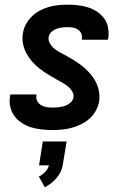

<svg xmlns="http://www.w3.org/2000/svg" viewBox="-20 -548 540 821"><path d="M205 8Q182 8 158.5 5.5Q135 3 113.5 -3.5Q92 -10 73.5 -22Q55 -34 42 -51.5Q29 -69 24 -91Q19 -113 23 -137Q23 -139 23.5 -140.5Q24 -142 25 -144H136Q136 -143 136 -142.5Q136 -142 136 -141Q133 -128 139 -116.5Q145 -105 155.5 -98.5Q166 -92 179 -90Q192 -88 205 -88Q218 -88 231 -89.5Q244 -91 256.5 -95Q269 -99 280.5 -108.5Q292 -118 294 -131Q296 -145 288.5 -157.5Q281 -170 270.5 -178.5Q260 -187 248 -194Q236 -201 224 -207Q205 -218 186 -229.5Q167 -241 150 -254Q133 -267 118.5 -283.5Q104 -300 93.5 -319Q83 -338 78.5 -360.5Q74 -383 78 -406Q81 -426 91 -444.5Q101 -463 116.5 -478Q132 -493 151 -503Q170 -513 189.5 -518.5Q209 -524 229 -526Q249 -528 268 -528Q291 -528 313.5 -525.5Q336 -523 356.5 -516.5Q377 -510 395 -498Q413 -486 425.5 -469Q438 -452 442 -430Q446 -408 443 -385Q442 -383 442 -381.5Q442 -380 441 -378H330Q330 -379 330 -379.5Q330 -380 330 -381Q332 -393 327.5 -404Q323 -415 313.5 -421.5Q304 -428 292.5 -430Q281 -432 268 -432Q257 -432 245 -430.5Q233 -429 221 -424.5Q209 -420 199.5 -411Q190 -402 188 -390Q186 -376 192.5 -364Q199 -352 209 -343Q219 -334 230.5 -327.5Q242 -321 254 -314.5Q266 -308 277.5 -301.5Q289 -295 300 -288Q311 -281 322 -273Q333 -265 342.5 -256.5Q352 -248 361 -238Q370 -228 377.5 -217.5Q385 -207 391 -195Q397 -183 400.5 -169.5Q404 -156 405 -142Q406 -128 404 -114Q400 -94 389.5 -74.5Q379 -55 362.5 -40.5Q346 -26 326.5 -16.5Q307 -7 286.5 -1.5Q266 4 245.5 6Q225 8 205 8ZM172 253 146 207Q161 200 173.5 187Q186 174 189 159H147L163 57H265L248 159Q246 173 239 187Q232 201 221.5 213.5Q211 226 198.5 235.5Q186 245 172 253Z"/></svg>

Font: Iosevka SS04
Style: Bold Italic
Weight: 700
Italic angle: -9°
Monospace: yes
Designer: Belleve Invis
Foundry: Belleve Invis
Version: Version 19.0.0; ttfautohint (v1.8.4)